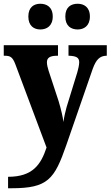

<svg xmlns="http://www.w3.org/2000/svg" viewBox="-22 -777 589 1023"><path d="M392 -620C424 -620 457 -638 457 -689C457 -740 424 -757 392 -757C357 -757 326 -740 326 -689C326 -638 357 -620 392 -620ZM193 -620C226 -620 259 -638 259 -689C259 -740 226 -757 193 -757C160 -757 129 -740 129 -689C129 -638 160 -620 193 -620ZM21 165V226H40C233 226 268 178 331 -3L472 -410C490 -460 510 -479 544 -480H547V-536H343V-480H347C384 -478 400 -471 400 -445C400 -431 394 -405 390 -392L333 -207C327 -184 320 -158 316 -127C313 -153 303 -196 290 -239L237 -400C232 -416 228 -432 228 -445C228 -468 242 -480 283 -480H287V-536H-2V-480H3C32 -480 45 -474 60 -434L226 9C196 100 152 165 21 165Z"/></svg>

Font: Noto Serif Georgian SemiCondensed ExtraBold
Style: Regular
Weight: 800
Width: 4
Designer: Monotype Design Team, Akaki Razmadze
Foundry: Google LLC
Version: Version 2.003